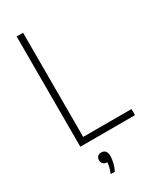

<svg xmlns="http://www.w3.org/2000/svg" viewBox="-239 -815 926 1116"><g transform="rotate(-30 224.5 -257.0)"><path d="M80 0V-740H123V-41H447V0ZM153.5 226Q162 205 166 188.2Q170 171.5 171 156.5H169.5Q153.5 156.5 144 147.2Q134.5 138 134.5 122.5Q134.5 108 143.5 98.8Q152.5 89.5 167.5 89.5Q204.5 89.5 204.5 135Q204.5 154 198.8 178.2Q193 202.5 181.5 226Z"/></g></svg>

Font: Encode Sans Condensed ExtraLight
Style: Regular
Weight: 200
Width: 3
Designer: Multiple Designers
Foundry: Impallari Type
Version: Version 3.000; ttfautohint (v1.8.3) -l 8 -r 50 -G 200 -x 14 